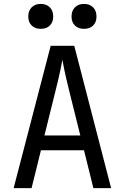

<svg xmlns="http://www.w3.org/2000/svg" viewBox="-20 -965 640 985"><path d="M50 0 240 -730H361L550 0H459L411 -194H190L142 0ZM208 -270H392L336 -495Q320 -559 311 -602Q302 -645 300 -658Q298 -645 289 -602Q280 -559 264 -496ZM411 -817Q382 -817 364.5 -834Q347 -851 347 -880Q347 -910 364.5 -927.5Q382 -945 411 -945Q440 -945 457.5 -927.5Q475 -910 475 -880Q475 -851 457.5 -834Q440 -817 411 -817ZM189 -817Q160 -817 142.5 -834Q125 -851 125 -880Q125 -910 142.5 -927.5Q160 -945 189 -945Q218 -945 235.5 -927.5Q253 -910 253 -880Q253 -851 235.5 -834Q218 -817 189 -817Z"/></svg>

Font: Atlassian Mono
Style: Regular
Weight: 400
Monospace: yes
Designer: Philipp Nurullin, Konstantin Bulenkov
Foundry: Modifications by Atlassian Pty Ltd, manufactured by JetBrains
Version: Version 2.304